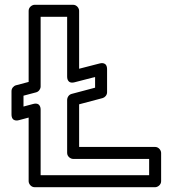

<svg xmlns="http://www.w3.org/2000/svg" viewBox="-20 -756 722 801"><path d="M291.3 -412.8 376.7 -434.8V-390.2L278.7 -364.2C267.2 -361.1 260.1 -349.7 260.1 -340V-118C260.1 -102.9 274.4 -93 285.1 -93H602.2V-25H149.5V-298C149.5 -301.2 150.3 -330.7 118.1 -322.2L78 -311.5V-356.8L130.9 -370.8C142.4 -373.9 149.5 -385.3 149.5 -395V-686H260.1V-437C260.1 -433.6 259.4 -404.6 291.3 -412.8ZM310.1 -469.2V-711C310.1 -721.7 300.2 -736 285.1 -736H124.5C113.8 -736 99.5 -726.1 99.5 -711V-414.2L46.6 -400.2C37.2 -397.7 28 -387.9 28 -376V-279C28 -245.6 56.4 -254 59.4 -254.8L99.5 -265.5V0C99.5 10.7 109.4 25 124.5 25H627.2C637.9 25 652.2 15.1 652.2 0V-118C652.2 -128.7 642.3 -143 627.2 -143H310.1V-320.8L408.1 -346.8C417.5 -349.3 426.7 -359.1 426.7 -371V-467C426.7 -500 398.7 -492 395.5 -491.2Z"/></svg>

Font: Asimov
Style: WidOu
Weight: 500
Designer: Google
Version: Version 2.000980; 2014